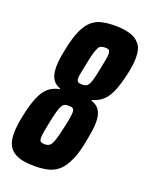

<svg xmlns="http://www.w3.org/2000/svg" viewBox="-137 -767 660 847"><g transform="rotate(20 193.0 -344.0)"><path d="M132 8Q100 8 75 3Q50 -2 32.5 -14Q15 -26 6 -46Q-3 -66 -3 -98Q-3 -115 -0.5 -135.5Q2 -156 7 -180Q19 -238 34 -273.5Q49 -309 70 -326.5Q91 -344 120 -349V-353Q96 -361 84 -381.5Q72 -402 72 -438Q72 -455 75 -476Q78 -497 83 -521Q95 -581 111 -615.5Q127 -650 148 -667.5Q169 -685 196 -690.5Q223 -696 256 -696Q294 -696 324 -687.5Q354 -679 371.5 -657.5Q389 -636 389 -596Q389 -581 387 -562.5Q385 -544 380 -521Q369 -470 355.5 -435.5Q342 -401 321.5 -381Q301 -361 270 -353V-349Q286 -344 297.5 -334Q309 -324 315 -307.5Q321 -291 321 -265Q321 -248 318 -227Q315 -206 310 -180Q299 -119 282.5 -82Q266 -45 245 -25.5Q224 -6 195.5 1Q167 8 132 8ZM141 -98Q155 -98 163.5 -104.5Q172 -111 179.5 -132Q187 -153 196 -196Q203 -226 206 -244.5Q209 -263 209 -273Q209 -282 206 -286.5Q203 -291 197.5 -292.5Q192 -294 183 -294Q172 -294 165 -291.5Q158 -289 152 -279Q146 -269 140.5 -249Q135 -229 128 -196Q122 -167 119 -149Q116 -131 116 -121Q116 -106 122 -102Q128 -98 141 -98ZM206 -402Q220 -402 228 -407.5Q236 -413 243 -433Q250 -453 258 -496Q264 -524 267 -541.5Q270 -559 270 -568Q270 -577 267.5 -582Q265 -587 259.5 -588.5Q254 -590 246 -590Q235 -590 227.5 -587Q220 -584 215 -574.5Q210 -565 204.5 -546.5Q199 -528 193 -496Q187 -467 183.5 -449.5Q180 -432 180 -423Q180 -414 183 -409.5Q186 -405 191.5 -403.5Q197 -402 206 -402Z"/></g></svg>

Font: Saira UltraCondensed ExtraBold
Style: Italic
Weight: 800
Width: 1
Italic angle: -12°
Designer: Hector Gatti with collaboration of the Omnibus-Type team
Foundry: Omnibus-Type
Version: Version 1.101